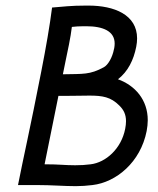

<svg xmlns="http://www.w3.org/2000/svg" viewBox="-20 -654 558 677"><path d="M400.4 -282.2C416.5 -266.6 424.3 -250 424.3 -226.6C424.3 -218.3 423.3 -209.5 421.4 -199.7C407.7 -129.4 353 -81.1 299.8 -74.7C282.2 -72.3 264.6 -71.3 245.1 -71.3C208.5 -71.3 189.9 -74.7 137.2 -74.7C145 -111.8 162.6 -200.2 186 -315.9H207.5C243.2 -315.9 271.5 -316.9 295.4 -316.9C341.8 -316.9 370.6 -312 400.4 -282.2ZM382.8 -484.4 381.8 -480.5C376.5 -451.7 360.8 -424.8 346.2 -417C296.9 -390.1 273.4 -393.6 201.7 -392.1C208.5 -428.2 216.8 -463.9 223.1 -496.6C227.5 -519.5 231.4 -541 233.4 -559.1C248.5 -560.5 256.3 -561.5 275.4 -561.5H283.7C343.8 -561.5 384.3 -543.9 384.3 -500.5C384.3 -495.6 383.8 -490.2 382.8 -484.4ZM125.5 -401.9C85.9 -198.7 62 -96.2 43.5 -1.5H109.9C162.6 -1.5 205.6 2.4 247.1 2.4C266.1 2.4 286.6 1 306.2 -1.5C389.6 -11.2 475.6 -82 497.1 -191.9C499.5 -205.1 501 -217.8 501 -230C501 -302.2 456.5 -352.5 396 -374.5C431.2 -401.9 451.2 -442.4 460.4 -489.3C462.4 -499.5 463.4 -509.3 463.4 -518.6C463.4 -602.1 382.8 -634.3 292 -634.3H283.2C228 -634.3 203.6 -630.4 163.6 -627.4C155.8 -565.4 142.1 -486.3 125.5 -401.9Z"/></svg>

Font: Fantasque Sans Mono
Style: RegItalic
Weight: 400
Italic angle: -11°
Monospace: yes
Designer: Jany Belluz
Version: Version 1.6.3